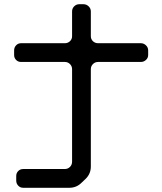

<svg xmlns="http://www.w3.org/2000/svg" viewBox="-20 -787 768 911"><path d="M57 70Q57 84 66.5 94Q76 104 90 104H309Q343 104 367 80L387 61Q411 37 411 3V-459Q411 -473 421 -483Q431 -493 445 -493H648Q662 -493 672.5 -502.5Q683 -512 683 -526V-548Q683 -562 672.5 -572Q662 -582 648 -582H445Q431 -582 421 -591.5Q411 -601 411 -615V-733Q411 -747 400.5 -757Q390 -767 376 -767H356Q342 -767 332 -757Q322 -747 322 -733V-615Q322 -601 312 -591.5Q302 -582 288 -582H80Q66 -582 56.5 -572Q47 -562 47 -548V-526Q47 -512 56.5 -502.5Q66 -493 80 -493H288Q302 -493 312 -483Q322 -473 322 -459V-20Q322 -5 312 5Q302 15 287 15H90Q76 15 66.5 24.5Q57 34 57 48Z"/></svg>

Font: WD-XL Lubrifont TC
Style: Regular
Weight: 400
Designer: [WD-XL Lubrifont] Copyright 2020-2022 (c) NightFurySL2001, Skr-ZERO; [ZCOOL QingKe HuangYou] Copyright 2018-2022 (c) The
Version: Version 2.001;hotconv 1.1.1;makeotfexe 2.6.0